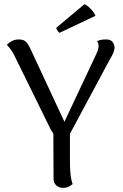

<svg xmlns="http://www.w3.org/2000/svg" viewBox="-20 -894 593 925"><path d="M273 -228Q260 -229 251.5 -235Q243 -241 237 -250Q231 -259 226 -267L47 -631Q42 -641 32.5 -654.5Q23 -668 13 -678Q20 -686 35 -695Q50 -704 71 -704Q94 -704 105.5 -692Q117 -680 126 -660L304 -278L270 -264L445 -636Q455 -658 455 -671Q455 -678 453 -684.5Q451 -691 448 -696Q457 -700 466.5 -702Q476 -704 492 -704Q512 -704 521.5 -692.5Q531 -681 532 -665Q532 -655 526.5 -641Q521 -627 512 -613L313 -242ZM317 -277V-114Q317 -85 319.5 -57Q322 -29 330 -7Q324 -2 312.5 4.5Q301 11 284 11Q264 11 251 -1Q238 -13 238 -33L237 -266ZM440 -818 267 -736Q262 -738 256.5 -747Q251 -756 251 -760L387 -874Q397 -870 407.5 -860.5Q418 -851 427 -840Q436 -829 440 -818Z"/></svg>

Font: Arima
Style: Regular
Weight: 400
Designer: Joana Correia and Natanael Gama
Foundry: NDISCOVER
Version: Version 1.101;gftools[0.9.23]